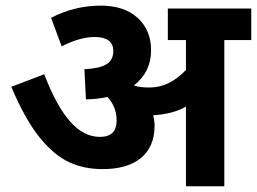

<svg xmlns="http://www.w3.org/2000/svg" viewBox="-20 -652 899 672"><path d="M195.8 -489.7C238.8 -511.7 277.3 -522.5 311 -522.5C354.5 -522.5 376.5 -506.3 376.5 -473.6C376.5 -430.2 345.2 -413.6 275.4 -409.7L280.8 -304.2C308.6 -304.7 333.5 -307.6 356 -312.5C377.4 -289.6 388.2 -262.2 388.2 -230.5C388.2 -191.9 368.7 -172.9 329.6 -172.9C253.4 -172.9 191.4 -245.1 134.8 -392.1L19.5 -348.1C52.2 -271 85.4 -211.9 119.1 -170.4C152.8 -128.9 187.5 -100.1 222.7 -84C257.3 -67.9 296.4 -60.1 339.8 -60.1C455.6 -60.1 521 -114.3 521 -211.4C521 -222.7 519.5 -234.9 516.1 -248.5C563 -251.5 601.1 -261.7 630.9 -278.8V0H765.1V-511.7H859.4V-622.1H567.4V-511.7H630.9V-407.2C589.4 -364.3 549.3 -345.7 502 -345.7C479 -345.7 461.4 -348.1 448.7 -353C488.8 -384.3 508.8 -425.3 508.8 -476.6C508.8 -522.9 493.2 -560.5 461.9 -589.4C430.2 -618.2 387.2 -632.3 333 -632.3C272 -632.3 213.9 -618.2 158.7 -589.8Z"/></svg>

Font: Noto Reveo Sans
Style: Bold
Weight: 700
Designer: Monotype Design team
Foundry: Monotype Imaging Inc.
Version: Version 1.04